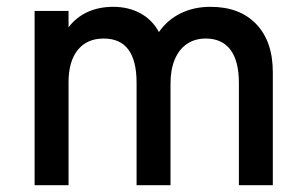

<svg xmlns="http://www.w3.org/2000/svg" viewBox="-20 -543 896 563"><path d="M81.5 0V-511H181V-463Q204 -493 237.2 -508Q270.5 -523 312 -523Q357 -523 392 -503.8Q427 -484.5 446 -449Q470.5 -484.5 509.5 -503.8Q548.5 -523 597 -523Q683 -523 731.5 -472.2Q780 -421.5 780 -331V0H680.5V-300Q680.5 -364 655.8 -397Q631 -430 583.5 -430Q551.5 -430 528.2 -414.2Q505 -398.5 492.5 -368.8Q480 -339 480 -298.5V0H380.5V-300Q380.5 -365 356.5 -397.5Q332.5 -430 284 -430Q235 -430 208 -396.5Q181 -363 181 -301.5V0Z"/></svg>

Font: Overpass Medium
Style: Regular
Weight: 500
Designer: Delve Withrington, Dave Bailey, Thomas Jockin
Foundry: Delve Fonts LLC
Version: Version 4.000